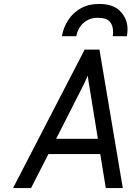

<svg xmlns="http://www.w3.org/2000/svg" viewBox="-20 -951 688 971"><path d="M46 0 408 -700H483L601 0H515L487 -172H225L137 0ZM264 -249H475L433 -508Q431.5 -516 429.5 -528Q427.5 -540 426 -551.5Q424.5 -563 424 -569Q421.5 -563 416.5 -551.8Q411.5 -540.5 406 -528.8Q400.5 -517 396 -509ZM293 -768Q301 -812.5 325 -849.5Q349 -886.5 388.2 -908.8Q427.5 -931 482 -931Q554 -931 589.5 -892.8Q625 -854.5 625 -804Q625 -795 624.2 -786Q623.5 -777 622 -768H550Q551 -772.5 551.5 -777.5Q552 -782.5 552 -787Q552 -823 535 -842Q518 -861 475 -861Q431.5 -861 402.5 -835.2Q373.5 -809.5 366 -768Z"/></svg>

Font: Overpass
Style: Italic
Weight: 400
Italic angle: -10°
Designer: Delve Withrington, Dave Bailey, Thomas Jockin
Foundry: Delve Fonts LLC
Version: Version 4.000